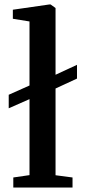

<svg xmlns="http://www.w3.org/2000/svg" viewBox="-20 -839 382 859"><path d="M39.5 0V-45L112 -55.5V-395.5L19 -354.5V-415L112 -456.5V-743L37.5 -755V-795.5L200.5 -819H206.5L228.5 -803V-504.5L324.5 -549V-487.5L228.5 -443V-55L304.5 -45V0Z"/></svg>

Font: Merriweather 48pt SemiBold
Style: Regular
Weight: 600
Version: Version 2.100